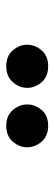

<svg xmlns="http://www.w3.org/2000/svg" viewBox="200 -940 174 614"><g transform="rotate(-90 287.0 -633.0)"><path d="M382 -700Q415 -700 433 -679Q451 -658 451 -633Q451 -608 433 -587Q415 -566 382 -566Q349 -566 331 -587Q313 -608 313 -633Q313 -658 331.5 -679Q350 -700 382 -700ZM192 -700Q224 -700 242 -679Q260 -658 260 -633Q260 -608 242.5 -587Q225 -566 192 -566Q159 -566 141 -587Q123 -608 123 -633Q123 -658 141 -679Q159 -700 192 -700Z"/></g></svg>

Font: Codetta
Style: Bold
Weight: 700
Designer: Ulrich Proeller
Foundry: PROSA GmbH
Version: Version 2.00;September 29, 2018;FontCreator 11.5.0.2427 64-b